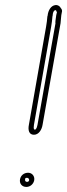

<svg xmlns="http://www.w3.org/2000/svg" viewBox="-20 -754 265 758"><path d="M167 -689 165 -669C164 -662 163 -655 162 -649L94 -261C90 -241 94 -222 114 -222C133 -222 145 -242 148 -261L219 -662C220 -665 219 -669 220 -673L222 -694L225 -710C225 -715 223 -719 220 -722C217 -729 209 -735 199 -734C181 -732 170 -713 168 -692ZM59 -46C56 -29 67 -16 84 -16C99 -16 112 -27 115 -42C118 -58 107 -72 91 -72C75 -72 62 -62 59 -46ZM187 -689 188 -693V-694C189 -711 197 -714 198 -714C199 -714 202 -713 202 -712L203 -708L205 -707L202 -694L199 -672C198 -667 199 -662 199 -662L128 -261C125 -244 119 -242 118 -242C116 -242 111 -243 114 -261L182 -649C183 -657 184 -664 185 -669ZM79 -46C80 -51 80 -52 87 -52C92 -52 96 -47 95 -42C94 -39 92 -36 87 -36C81 -36 78 -40 79 -46Z"/></svg>

Font: Scribbler
Style: ClrIta
Weight: 400
Designer: Mew Too
Foundry: Cannot Into Space Fonts
Version: Version 1.001